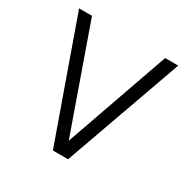

<svg xmlns="http://www.w3.org/2000/svg" viewBox="-166 -891 1027 1043"><g transform="rotate(30 347.5 -370.0)"><path d="M300 0 37 -740H118L348 -89L577 -740H659L395 0Z"/></g></svg>

Font: Be Vietnam Pro Light
Style: Regular
Weight: 300
Designer: Lam Bao, Tony Le, Vietanh Nguyen
Foundry: Yellow Type Foundry
Version: Version 1.002; ttfautohint (v1.8.3)